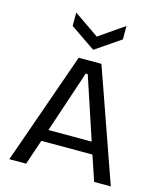

<svg xmlns="http://www.w3.org/2000/svg" viewBox="-130 -999 919 1093"><g transform="rotate(15 329.0 -452.5)"><path d="M30 0 262 -660H396L628 0H530L480 -148H179L129 0ZM324 -583 202 -218H457L336 -583ZM182 -905 330 -803 478 -905V-826L330 -725L182 -826Z"/></g></svg>

Font: Bricolage Grotesque 10pt
Style: Regular
Weight: 400
Designer: Mathieu Triay
Foundry: Atelier Triay
Version: Version 1.000; ttfautohint (v1.8.4.7-5d5b);gftools[0.9.32]